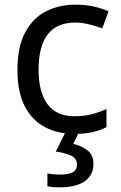

<svg xmlns="http://www.w3.org/2000/svg" viewBox="-20 -566 520 826"><path d="M300 10Q229 10 173.5 -19Q118 -48 86.5 -109Q55 -170 55 -265Q55 -364 88 -426Q121 -488 177.5 -517Q234 -546 306 -546Q347 -546 385 -537.5Q423 -529 447 -517L420 -444Q396 -453 364 -461Q332 -469 304 -469Q146 -469 146 -266Q146 -169 184.5 -117.5Q223 -66 299 -66Q343 -66 376.5 -75Q410 -84 438 -97V-19Q411 -5 378.5 2.5Q346 10 300 10ZM382 139Q382 187 345 213.5Q308 240 234 240Q202 240 184 235V180Q193 182 208 183.5Q223 185 237 185Q273 185 292 175.5Q311 166 311 141Q311 115 284.5 103Q258 91 220 86L263 0H321L295 53Q331 61 356.5 81Q382 101 382 139Z"/></svg>

Font: Noto Sans Gothic
Style: Regular
Weight: 400
Designer: Monotype Design Team
Foundry: Monotype Imaging Inc.
Version: Version 2.001; ttfautohint (v1.8.4.7-5d5b)